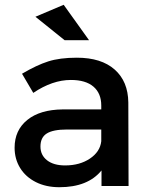

<svg xmlns="http://www.w3.org/2000/svg" viewBox="-20 -777 626 802"><path d="M404 -65Q347 5 228 5Q172 5 129.5 -16.5Q87 -38 64 -75.5Q41 -113 41 -160Q41 -233 94 -276Q147 -319 242 -320H403V-336Q403 -387 370.5 -415Q338 -443 276 -443Q199 -443 119 -389L72 -469Q133 -505 181.5 -520.5Q230 -536 301 -536Q403 -536 459 -486.5Q515 -437 516 -349L517 0H404ZM403 -187V-236H259Q202 -236 175.5 -219.5Q149 -203 149 -165Q149 -129 176.5 -107.5Q204 -86 252 -86Q313 -86 355.5 -114.5Q398 -143 403 -187ZM250 -609 128 -707 246 -757 352 -609Z"/></svg>

Font: Sapa
Style: Regular
Weight: 400
Version: Version 1.20 June 8, 2016